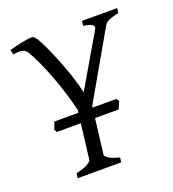

<svg xmlns="http://www.w3.org/2000/svg" viewBox="-115 -693 706 782"><g transform="rotate(-20 238.5 -302.0)"><path d="M474.6 -575.7Q447.8 -569.8 432.6 -563.5Q417.5 -557.1 410.6 -544.4L245.1 -255.9L244.6 -249.5H347.2L355.5 -238.3L341.8 -206.1H239.3L220.7 -54.2Q219.7 -48.3 232.7 -38.8Q245.6 -29.3 280.3 -20.5L277.8 0H88.9L91.8 -20.5Q128.4 -29.3 143.3 -38.3Q158.2 -47.4 159.2 -54.2L177.7 -206.1H73.7L66.9 -218.3L79.1 -249.5H183.1L184.6 -260.7Q176.8 -295.4 164.3 -335.4Q151.9 -375.5 137.5 -414.3Q123 -453.1 107.4 -487.8Q91.8 -522.5 77.6 -546.4Q73.2 -553.2 68.6 -557.6Q64 -562 56.9 -564.2Q49.8 -566.4 39.6 -566.2Q29.3 -565.9 14.6 -564L10.7 -584.5Q22 -587.4 35.6 -590.8Q49.3 -594.2 63 -597.2Q76.7 -600.1 88.6 -601.8Q100.6 -603.5 108.9 -603.5Q119.6 -603.5 130.4 -585.4Q139.6 -569.8 149.9 -548.3Q160.2 -526.9 170.4 -502.7Q180.7 -478.5 190.4 -453.1Q200.2 -427.7 208.3 -403.6Q216.3 -379.4 222.4 -357.9Q228.5 -336.4 231.9 -320.8L362.8 -544.4Q370.6 -557.1 360.8 -564.2Q351.1 -571.3 322.3 -575.7L324.7 -596.2H477.1Z"/></g></svg>

Font: Gentium Plus Eur
Style: Italic
Weight: 400
Italic angle: -8°
Designer: J. Victor Gaultney, Annie Olsen, Iska Routamaa, Becca Hirsbrunner
Foundry: SIL International
Version: Version 5.000